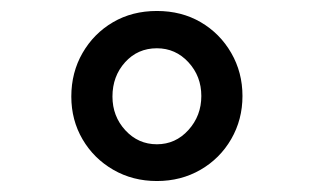

<svg xmlns="http://www.w3.org/2000/svg" viewBox="-20 -729 572 350"><path d="M266 -399Q222 -399 186.5 -419.5Q151 -440 130.5 -475Q110 -510 110 -553Q110 -597 130.5 -632.5Q151 -668 186 -688.5Q221 -709 266 -709Q311 -709 346 -688.5Q381 -668 401.5 -632.5Q422 -597 422 -554Q422 -511 401.5 -475.5Q381 -440 345.5 -419.5Q310 -399 266 -399ZM266 -466Q300 -466 323.5 -492Q347 -518 347 -554Q347 -590 323.5 -615.5Q300 -641 266 -641Q231 -641 208 -615.5Q185 -590 185 -553Q185 -517 208.5 -491.5Q232 -466 266 -466Z"/></svg>

Font: Lexend
Style: Regular
Weight: 400
Designer: Bonnie Shaver-Troup, Thomas Jockin
Foundry: Lexend
Version: Version 1.007; ttfautohint (v1.8.3)